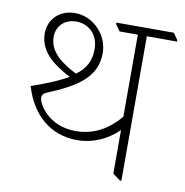

<svg xmlns="http://www.w3.org/2000/svg" viewBox="-74 -701 747 777"><g transform="rotate(10 299.5 -313.0)"><path d="M269 -126C336 -126 396 -155 438 -197V-18L469 5H475V-589H599V-595L580 -622H344V-616L363 -589H438V-252C388 -192 328 -161 257 -161C201 -161 160 -182 132 -209C113 -228 97 -253 97 -271C97 -282 104 -289 114 -293C236 -343 311 -392 311 -490C311 -528 296 -562 271 -588C246 -614 212 -631 173 -631C110 -631 66 -587 66 -529C66 -454 127 -409 196 -373C159 -351 110 -331 47 -309C80 -196 159 -126 269 -126ZM104 -521C104 -568 138 -598 184 -598C236 -598 276 -560 276 -500C276 -453 258 -419 219 -390C155 -422 104 -461 104 -521Z"/></g></svg>

Font: Noto Serif Devanagari ExtraLight
Style: Regular
Weight: 200
Designer: Universal Thirst, Indian Type Foundry and the Monotype Design Team
Foundry: Monotype Imaging Inc.
Version: Version 2.004